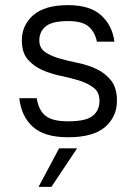

<svg xmlns="http://www.w3.org/2000/svg" viewBox="-20 -527 530 747"><path d="M245 7Q153 7 108 -33.5Q63 -74 55 -145H123Q130 -99 156.5 -77Q183 -55 245 -55Q314 -55 340.5 -76Q367 -97 367 -135Q367 -168 344.5 -185.5Q322 -203 288.5 -213.5Q255 -224 216 -232Q177 -240 143.5 -255Q110 -270 87.5 -296.5Q65 -323 65 -370Q65 -429 109.5 -468Q154 -507 245 -507Q330 -507 373.5 -467.5Q417 -428 425 -365H357Q349 -403 324.5 -424Q300 -445 245 -445Q183 -445 158 -424.5Q133 -404 133 -370Q133 -340 155.5 -324.5Q178 -309 211.5 -299.5Q245 -290 284 -282Q323 -274 356.5 -258Q390 -242 412.5 -213.5Q435 -185 435 -135Q435 -73 389 -33Q343 7 245 7ZM210 50H280L180 200H130Z"/></svg>

Font: Retni Sans
Style: Regular
Weight: 400
Designer: Vitaly Kuzmin
Foundry: ParaType Ltd.
Version: Version 1.00;March 2, 2019;FontCreator 11.5.0.2425 64-bit; t